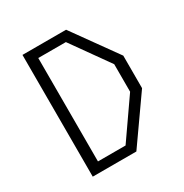

<svg xmlns="http://www.w3.org/2000/svg" viewBox="-168 -863 957 997"><g transform="rotate(-30 310.0 -365.0)"><path d="M103.5 0H365L555 -270V-465L365 -730H103.5ZM166.5 -55V-675H332L492 -450V-285L332 -55Z"/></g></svg>

Font: Monaspace Krypton ExtraLight
Style: Regular
Weight: 200
Designer: Riley Cran & the Lettermatic Team
Foundry: Lettermatic
Version: Version 1.101 (Monaspace Krypton)